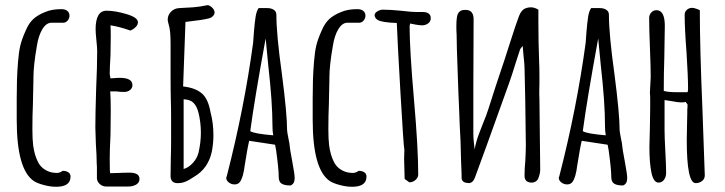

<svg xmlns="http://www.w3.org/2000/svg" viewBox="-20 -701 2777 735"><path d="M111 -7Q44 -50 44 -242V-269V-300V-324Q44 -364 45 -395.5Q46 -427 49 -464Q52 -503 58 -527.5Q64 -552 78 -583Q90 -612 107.5 -628Q125 -644 153 -655Q178 -666 215 -666Q230 -666 238 -659Q246 -652 246 -641Q246 -631 239.5 -623Q233 -615 224 -614H177Q157 -614 142 -589Q127 -564 121 -524Q108 -450 108 -404V-399L106 -303Q104 -260 104 -206Q104 -168 107 -144Q112 -108 124 -84Q136 -57 165 -45Q180 -39 198 -39Q209 -39 220 -47Q233 -47 241.5 -41.5Q250 -36 250 -25Q250 14 195 14Q173 14 148.5 7.5Q124 1 111 -7Z M351 -18V-44V-64Q350 -73 350 -85Q350 -106 347 -149L345 -213Q345 -262 348 -359Q352 -446 352 -505Q352 -519 349 -547Q346 -576 346 -589Q346 -660 388 -660Q421 -660 464.5 -647Q508 -634 508 -616Q508 -606 499.5 -597.5Q491 -589 479 -584Q437 -599 403 -604Q404 -589 404 -561Q404 -521 403 -489Q400 -441 400 -417L403 -401L419 -402Q427 -403 439 -403Q487 -403 487 -375Q487 -364 478 -356.5Q469 -349 455 -349Q437 -349 427 -351H402Q404 -325 404 -275Q404 -225 403 -185Q400 -124 400 -94Q400 -38 402 -38L435 -39Q452 -40 476 -40Q514 -40 514 -16Q514 -2 501.5 5.5Q489 13 471 13H386Q373 13 362.5 4Q352 -5 351 -18Z M633 -32 634 -101Q635 -123 635 -169V-243Q635 -292 634 -317Q633 -349 633 -412V-506V-531Q633 -558 631.5 -576Q630 -594 624 -614Q622 -622 622 -626Q622 -643 634.5 -656Q647 -669 666 -670Q693 -671 718.5 -673Q744 -675 768 -680Q777 -684 788 -675.5Q799 -667 801 -657Q803 -649 797 -641.5Q791 -634 781 -631Q760 -625 690 -617L681 -370Q727 -365 752 -344Q777 -323 786 -271Q797 -230 797 -183Q797 -153 791 -121Q777 -56 724 -25Q718 -21 706.5 -14Q695 -7 684.5 -3.5Q674 0 663 0Q631 2 633 -32ZM740 -117Q749 -156 749 -193Q749 -232 740 -269Q734 -293 721.5 -306.5Q709 -320 683 -321V-54Q703 -60 719 -78Q735 -96 740 -117Z M1047 -24Q1047 -54 1037 -126L1033 -147L934 -162Q928 -139 917 -69Q911 -20 898 -4Q891 5 878 5Q866 5 856 -2.5Q846 -10 846 -21L848 -26L849 -30Q915 -287 949 -537Q949 -541 950 -550.5Q951 -560 952 -578Q955 -615 958.5 -637Q962 -659 970 -670H1004Q1018 -670 1028 -663.5Q1038 -657 1038 -645Q1038 -569 1059 -419Q1079 -265 1079 -203Q1079 -197 1084 -172Q1089 -149 1089 -142Q1089 -135 1099 -82Q1108 -34 1108 -20V-19Q1108 3 1092 9Q1069 9 1058 2Q1047 -5 1047 -24ZM1023 -220Q1023 -310 1007 -450L997 -554Q954 -319 938 -199Q953 -189 1026 -183Q1023 -198 1023 -220Z M1244 -7Q1177 -50 1177 -242V-269V-300V-324Q1177 -364 1178 -395.5Q1179 -427 1182 -464Q1185 -503 1191 -527.5Q1197 -552 1211 -583Q1223 -612 1240.5 -628Q1258 -644 1286 -655Q1311 -666 1348 -666Q1363 -666 1371 -659Q1379 -652 1379 -641Q1379 -631 1372.5 -623Q1366 -615 1357 -614H1310Q1290 -614 1275 -589Q1260 -564 1254 -524Q1241 -450 1241 -404V-399L1239 -303Q1237 -260 1237 -206Q1237 -168 1240 -144Q1245 -108 1257 -84Q1269 -57 1298 -45Q1313 -39 1331 -39Q1342 -39 1353 -47Q1366 -47 1374.5 -41.5Q1383 -36 1383 -25Q1383 14 1328 14Q1306 14 1281.5 7.5Q1257 1 1244 -7Z M1529 -16 1528 -55Q1527 -72 1527 -93L1528 -127Q1525 -138 1513 -346Q1501 -554 1499 -613Q1441 -615 1425 -625Q1414 -633 1414 -643Q1414 -651 1424.5 -657.5Q1435 -664 1446 -664Q1474 -664 1514 -660Q1552 -655 1582 -655H1590H1598Q1629 -655 1629 -631Q1629 -619 1619 -611.5Q1609 -604 1596 -604Q1587 -604 1570 -607L1550 -611L1549 -606L1548 -601Q1548 -512 1565 -317Q1581 -134 1581 -33Q1581 -21 1570.5 -12Q1560 -3 1547 -3Z M1747 -19V-34Q1745 -76 1743 -160Q1739 -233 1738 -272Q1735 -333 1731 -455Q1730 -476 1729 -513Q1728 -550 1728 -569Q1727 -580 1727 -600Q1727 -623 1729 -634Q1733 -665 1763 -663Q1791 -663 1793 -631V-619L1792 -367V-248V-188Q1792 -174 1794 -155.5Q1796 -137 1797 -129Q1802 -158 1813.5 -188.5Q1825 -219 1828 -226Q1843 -262 1850 -285Q1874 -362 1912 -474Q1920 -497 1930 -530Q1957 -615 1967 -640Q1976 -664 1994 -670Q2003 -673 2012 -673Q2026 -673 2041 -664V-616Q2041 -541 2044 -461Q2045 -444 2045 -410V-381Q2045 -372 2044.5 -357Q2044 -342 2045 -322L2048 -52Q2048 -37 2041 -19Q2038 -11 2031 -6.5Q2024 -2 2016 -2Q1988 -2 1988 -28Q1988 -58 1991 -86Q1993 -124 1993 -144Q1991 -342 1988 -440Q1988 -455 1984 -489L1981 -525Q1972 -515 1971 -512L1955 -463Q1939 -411 1930 -386L1843 -144L1798 -21Q1790 0 1774 0Q1771 0 1761 -2Q1748 -6 1747 -19Z M2320 -24Q2320 -54 2310 -126L2306 -147L2207 -162Q2201 -139 2190 -69Q2184 -20 2171 -4Q2164 5 2151 5Q2139 5 2129 -2.5Q2119 -10 2119 -21L2121 -26L2122 -30Q2188 -287 2222 -537Q2222 -541 2223 -550.5Q2224 -560 2225 -578Q2228 -615 2231.5 -637Q2235 -659 2243 -670H2277Q2291 -670 2301 -663.5Q2311 -657 2311 -645Q2311 -569 2332 -419Q2352 -265 2352 -203Q2352 -197 2357 -172Q2362 -149 2362 -142Q2362 -135 2372 -82Q2381 -34 2381 -20V-19Q2381 3 2365 9Q2342 9 2331 2Q2320 -5 2320 -24ZM2296 -220Q2296 -310 2280 -450L2270 -554Q2227 -319 2211 -199Q2226 -189 2299 -183Q2296 -198 2296 -220Z M2609 -165 2610 -222 2611 -268V-271V-281Q2612 -289 2612 -300Q2612 -302 2609 -305Q2606 -308 2606 -310V-311Q2601 -309 2588 -309Q2575 -309 2556 -313Q2550 -314 2524 -318V-203Q2524 -177 2527 -121Q2530 -66 2530 -39Q2530 -24 2522 -13Q2514 -2 2501 -2Q2482 -2 2474 -39Q2466 -77 2466 -138L2468 -219Q2469 -253 2469 -291V-308V-322Q2469 -338 2468 -343V-348L2471 -406Q2471 -444 2468 -519Q2465 -594 2465 -632Q2465 -644 2473 -653Q2481 -662 2493 -662Q2525 -662 2525 -602L2523 -478Q2521 -422 2521 -353Q2536 -348 2575 -348H2612Q2614 -354 2614 -360Q2614 -408 2608 -502Q2601 -590 2601 -645Q2601 -656 2609.5 -663.5Q2618 -671 2630 -671Q2637 -671 2650 -666L2659 -662Q2659 -520 2669 -283L2678 -30Q2678 -16 2667.5 -8Q2657 0 2643 0Q2609 0 2609 -165Z"/></svg>

Font: Amatic SC
Style: Bold
Weight: 700
Designer: Multiple Designers
Foundry: Vernon Adams
Version: Version 2.505